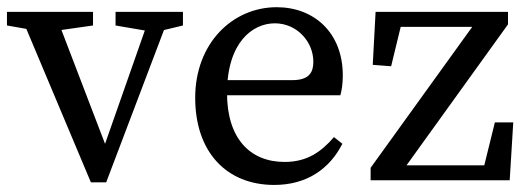

<svg xmlns="http://www.w3.org/2000/svg" viewBox="-20 -508 1491 541"><path d="M236.1 5.8H279.2L461.4 -474.5H406.5L266 -74.2H286.9L133.6 -474.5H34.1L236.1 5.8ZM-0.4 -436.2 97.2 -419.1H121.9L242.1 -436.2V-474.5H-0.4V-436.2ZM305.6 -436.2 404.7 -419.2H424.8L495.5 -436.2V-474.5H305.6V-436.2Z M752.6 13.1C843.9 13.1 908.4 -31.5 944.7 -102.9L921 -121.7C885.4 -80.4 845.5 -51.7 782.1 -51.7C683.5 -51.7 619.7 -119 619.7 -245.7C619.7 -388.8 691.7 -442.3 754.4 -442.3C815.9 -442.3 862.9 -391.4 862.9 -333.9C862.9 -305 851.9 -282.2 803.9 -282.2H568.7V-239.6H939C943 -252.8 945.9 -272.6 945.9 -295.5C945.9 -416.5 864.3 -487.7 759.7 -487.7C635.4 -487.7 530 -386.3 530 -232.5C530 -80 618 13.1 752.6 13.1Z M1024.3 0H1416.2L1426.2 -163.2H1374.4L1337.4 -13.2L1374.4 -42.2H1096.1L1108.2 -18.2L1411.4 -439.3V-474.5H1038.3L1030.3 -325.3L1082.1 -321.3L1116.1 -461.3L1079.1 -432.3H1340.2L1328 -456.4L1024.3 -35.2V0Z"/></svg>

Font: Source Serif Variable
Style: Regular
Weight: 389
Designer: Frank Grießhammer
Foundry: Adobe Systems Incorporated
Version: Version 3.001;hotconv 1.0.111;makeotfexe 2.5.65597